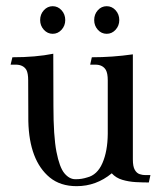

<svg xmlns="http://www.w3.org/2000/svg" viewBox="-20 -603 541 635"><path d="M233.4 12.7Q179.7 12.7 144.5 -16.1Q76.7 -72.3 73.7 -202.1Q73.2 -207 73.2 -337.4Q73.2 -360.4 67.4 -371.6Q57.1 -389.2 31.7 -389.2H15.1L21 -413.6Q98.1 -413.6 156.2 -425.3L156.7 -252Q156.7 -152.8 166.7 -101.1Q176.8 -49.3 193.1 -29.8Q209.5 -10.3 229 -10.3H231.9Q250 -10.3 268.1 -16.1Q301.8 -24.4 318.8 -63.7Q335.9 -103 336.4 -160.6V-337.4Q336.4 -360.4 330.1 -371.6Q319.8 -389.2 294.9 -389.2H278.3L283.7 -413.6Q352.1 -413.6 419.4 -423.3V-75.7Q419.4 -52.2 425.8 -41.3Q432.1 -30.3 441.7 -27.1Q451.2 -23.9 460.9 -23.9H477.5L472.2 0.5Q453.1 0.5 429.4 -0.7Q405.8 -2 384.5 -8.3Q363.3 -14.6 349.6 -29.8Q298.3 12.7 233.4 12.7ZM154.3 -491.2Q137.2 -491.2 125 -504.6Q112.8 -518.1 112.8 -536.6Q112.8 -555.7 125 -569.1Q137.2 -582.5 154.3 -582.5Q171.4 -582.5 183.6 -569.1Q195.8 -555.7 195.8 -536.6Q195.8 -518.1 183.6 -504.6Q171.4 -491.2 154.3 -491.2ZM333 -491.2Q315.4 -491.2 303.5 -504.6Q291.5 -518.1 291.5 -536.6Q291.5 -555.7 303.5 -569.1Q315.4 -582.5 333 -582.5Q350.1 -582.5 362.3 -569.1Q374.5 -555.7 374.5 -536.6Q374.5 -518.1 362.3 -504.6Q350.1 -491.2 333 -491.2Z"/></svg>

Font: Quaaykop
Style: Regular
Weight: 400
Designer: Tup Wanders
Foundry: Free font, DO NOT SELL
Version: Version 1.00;July 31, 2023;FontCreator 11.5.0.2430 64-bit